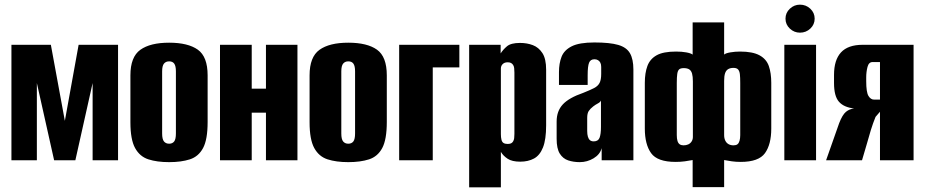

<svg xmlns="http://www.w3.org/2000/svg" viewBox="-20 -687 3965 823"><path d="M29 0V-495H198L258 -169L317 -495H486V0H377V-331L303 0H212L138 -331V0Z M705 8Q653 8 616 -4Q579 -16 559 -52.5Q539 -89 539 -163V-364Q539 -443 581.5 -473.5Q624 -504 705 -504Q786 -504 828 -474Q870 -444 870 -364V-164Q870 -89 850.5 -52.5Q831 -16 794 -4Q757 8 705 8ZM705 -71Q719 -71 726.5 -80.5Q734 -90 734 -115V-381Q734 -404 727 -414Q720 -424 705 -424Q691 -424 683 -414.5Q675 -405 675 -381V-115Q675 -90 683 -80.5Q691 -71 705 -71Z M923 0V-495H1059V-307H1120V-495H1255V0H1120V-204H1059V0Z M1473 8Q1421 8 1384 -4Q1347 -16 1327 -52.5Q1307 -89 1307 -163V-364Q1307 -443 1349.5 -473.5Q1392 -504 1473 -504Q1554 -504 1596 -474Q1638 -444 1638 -364V-164Q1638 -89 1618.5 -52.5Q1599 -16 1562 -4Q1525 8 1473 8ZM1473 -71Q1487 -71 1494.5 -80.5Q1502 -90 1502 -115V-381Q1502 -404 1495 -414Q1488 -424 1473 -424Q1459 -424 1451 -414.5Q1443 -405 1443 -381V-115Q1443 -90 1451 -80.5Q1459 -71 1473 -71Z M1691 0V-495H1949V-398H1835V0Z M1991 116V-495H2126V-458Q2136 -474 2153 -488.5Q2170 -503 2209 -503Q2239 -503 2264 -493.5Q2289 -484 2305 -459.5Q2321 -435 2321 -388V-150Q2321 -89 2307.5 -55Q2294 -21 2269 -7.5Q2244 6 2210 6Q2175 6 2156 -6.5Q2137 -19 2127 -36V116ZM2156 -70Q2165 -70 2170.5 -72.5Q2176 -75 2179.5 -81Q2183 -87 2184 -94.5Q2185 -102 2185 -113V-376Q2185 -387 2184 -395Q2183 -403 2179.5 -408.5Q2176 -414 2170.5 -417Q2165 -420 2156 -420Q2148 -420 2142.5 -417.5Q2137 -415 2133.5 -411Q2130 -407 2128.5 -402.5Q2127 -398 2127 -394V-112Q2127 -98 2129.5 -88Q2132 -78 2138.5 -74Q2145 -70 2156 -70Z M2465 8Q2438 8 2415.5 0.5Q2393 -7 2379.5 -28.5Q2366 -50 2366 -92V-166Q2366 -211 2392.5 -239.5Q2419 -268 2480 -289Q2510 -301 2526.5 -309.5Q2543 -318 2550 -331.5Q2557 -345 2557 -370V-400Q2557 -411 2553.5 -418Q2550 -425 2543.5 -429Q2537 -433 2528 -433Q2511 -433 2505 -418Q2499 -403 2499 -365V-323H2376V-378Q2376 -415 2387 -443.5Q2398 -472 2430.5 -488.5Q2463 -505 2528 -505Q2594 -505 2630 -494.5Q2666 -484 2680.5 -458.5Q2695 -433 2695 -389V0H2559V-52Q2552 -25 2524.5 -8.5Q2497 8 2465 8ZM2525 -81Q2544 -81 2550 -96.5Q2556 -112 2556 -143V-256Q2553 -249 2542.5 -243.5Q2532 -238 2523 -231Q2510 -221 2503.5 -211Q2497 -201 2497 -182V-126Q2497 -111 2500 -101Q2503 -91 2509 -86Q2515 -81 2525 -81Z M2949 115V-1Q2934 2 2915.5 4.5Q2897 7 2876 7Q2798 7 2771 -30.5Q2744 -68 2744 -136V-332Q2744 -374 2755 -404Q2766 -434 2794.5 -450Q2823 -466 2878 -466Q2902 -466 2921.5 -462.5Q2941 -459 2949 -453V-591H3084V-453Q3090 -459 3110.5 -462.5Q3131 -466 3152 -466Q3206 -466 3235.5 -450Q3265 -434 3275.5 -404Q3286 -374 3286 -332V-136Q3286 -68 3259 -30.5Q3232 7 3155 7Q3135 7 3117 4.5Q3099 2 3084 -1V115ZM2910 -64Q2921 -64 2930 -68Q2939 -72 2944.5 -80.5Q2950 -89 2950 -100V-338Q2950 -359 2946.5 -371.5Q2943 -384 2934.5 -389.5Q2926 -395 2911 -395Q2897 -395 2891 -389.5Q2885 -384 2883 -370Q2881 -356 2881 -331V-108Q2881 -93 2884 -83Q2887 -73 2893.5 -68.5Q2900 -64 2910 -64ZM3124 -64Q3135 -64 3141 -68.5Q3147 -73 3150 -83.5Q3153 -94 3153 -108V-331Q3153 -355 3151.5 -368.5Q3150 -382 3144 -389Q3138 -396 3124 -396Q3110 -396 3101 -390.5Q3092 -385 3088 -373Q3084 -361 3084 -340V-108Q3084 -94 3089 -84Q3094 -74 3103 -69Q3112 -64 3124 -64Z M3342 0V-495H3478V0ZM3409 -547Q3384 -547 3365.5 -564.5Q3347 -582 3347 -607Q3347 -632 3365.5 -649.5Q3384 -667 3409 -667Q3435 -667 3453.5 -649.5Q3472 -632 3472 -607Q3472 -582 3453.5 -564.5Q3435 -547 3409 -547Z M3521 0 3577 -159Q3591 -195 3606 -207.5Q3621 -220 3641 -222Q3597 -227 3576 -251Q3555 -275 3555 -331V-366Q3555 -430 3585 -462.5Q3615 -495 3678 -495H3896V0H3752V-208L3733 -186Q3722 -159 3713 -130Q3704 -101 3695 -68L3675 0ZM3727 -260H3752V-421H3720Q3704 -421 3698.5 -400Q3693 -379 3693 -355V-339Q3693 -292 3702.5 -276Q3712 -260 3727 -260Z"/></svg>

Font: Alumni Sans ExtraBold
Style: Regular
Weight: 800
Designer: Robert E. Leuschke
Foundry: Robert E. Leuschke
Version: Version 1.018